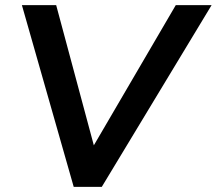

<svg xmlns="http://www.w3.org/2000/svg" viewBox="-20 -725 841 745"><path d="M266 0 65 -705H198L357 -113H316L662 -705H801L375 0Z"/></svg>

Font: Mulish ExtraLight
Style: Bold Italic
Weight: 700
Italic angle: -9°
Version: Version 3.603